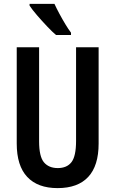

<svg xmlns="http://www.w3.org/2000/svg" viewBox="-20 -957 593 987"><path d="M487 -219Q487 -105 433.5 -47.5Q380 10 276 10Q174 10 120 -47.5Q66 -105 66 -219V-714H181V-231Q181 -152 206 -122.5Q231 -93 277 -93Q324 -93 347.5 -123.5Q371 -154 371 -232V-714H487ZM260 -937Q270 -915 285 -887Q300 -859 316 -832.5Q332 -806 345 -789V-777H268Q249 -793 222 -821.5Q195 -850 170 -879Q145 -908 132 -928V-937Z"/></svg>

Font: Noto Sans Gujarati UI ExtraCondensed SemiBold
Style: Regular
Weight: 600
Width: 2
Designer: Jelle Bosma - Monotype Design Team, Universal Thirst
Foundry: Monotype Imaging Inc.
Version: Version 2.106; ttfautohint (v1.8.4.7-5d5b)